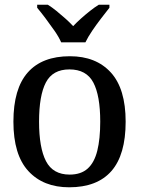

<svg xmlns="http://www.w3.org/2000/svg" viewBox="-20 -786 624 816"><path d="M274 10Q164 10 100.5 -59Q37 -128 37 -269Q37 -409 98 -478Q159 -547 277 -547Q388 -547 451 -478Q514 -409 514 -269Q514 -128 453.5 -59Q393 10 274 10ZM276 -44Q324 -44 352.5 -69.5Q381 -95 393.5 -145.5Q406 -196 406 -269Q406 -380 376.5 -435.5Q347 -491 275 -491Q204 -491 175 -435.5Q146 -380 146 -269Q146 -158 175.5 -101Q205 -44 276 -44ZM240 -606Q230 -629 211.5 -655.5Q193 -682 173.5 -708Q154 -734 138 -753V-766H183Q201 -755 220 -739.5Q239 -724 257.5 -707.5Q276 -691 291 -675Q306 -691 324.5 -707.5Q343 -724 362.5 -739.5Q382 -755 400 -766H445V-753Q430 -734 410 -708Q390 -682 372 -655.5Q354 -629 343 -606Z"/></svg>

Font: ET Text
Style: Regular
Weight: 470
Designer: Monotype Design Team
Foundry: Monotype Imaging Inc.
Version: Version 2.009